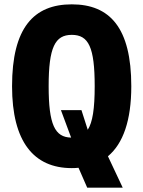

<svg xmlns="http://www.w3.org/2000/svg" viewBox="-20 -762 660 884"><path d="M355 -255H260.5L307.5 -128.5C232.5 -130 204 -188.5 204 -365C204 -544.5 233.5 -601.5 310.5 -601.5C388 -601.5 416 -544.5 416 -365C416 -262 406.5 -199 384 -164.5ZM584.5 -365C584.5 -634.5 485.5 -742 310.5 -742C135.5 -742 35.5 -634.5 35.5 -365C35.5 -109.5 135.5 12 310.5 12C321 12 331.5 11.5 341.5 10.5L381.5 102H545L477 -42.5C547 -101 584.5 -207.5 584.5 -365Z"/></svg>

Font: Monaspace Neon ExtraBold
Style: Regular
Weight: 800
Designer: Riley Cran & the Lettermatic Team
Foundry: Lettermatic
Version: Version 1.200 (Monaspace Neon)